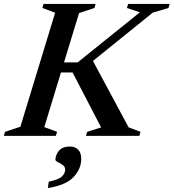

<svg xmlns="http://www.w3.org/2000/svg" viewBox="-44 -690 882 975"><path d="M609 -43.5 669.5 -20.5 663.5 0H392.5L398.5 -20.5L469.5 -43L324.5 -322H265.5L181 -44.5L246 -20.5L239.5 0H-24.5L-18.5 -20.5L59.5 -46.5L236 -625.5L171 -649.5L177 -670H441.5L435.5 -649.5L357.5 -623.5L281 -373H350L666.5 -627.5L600.5 -649.5L606.5 -670H817.5L811.5 -649.5L732 -626L428 -380.5ZM237.5 121Q237.5 97.5 255.2 75.8Q273 54 311 54Q337 54 352.8 69.8Q368.5 85.5 368.5 117Q368.5 168 329 209.5Q289.5 251 199 265L203.5 232.5Q253.5 222.5 270.2 206.2Q287 190 287 171.5Q287 156.5 274.8 148Q262.5 139.5 250 133.5Q237.5 127.5 237.5 121Z"/></svg>

Font: Newsreader 16pt SemiBold
Style: Italic
Weight: 600
Italic angle: -17°
Designer: Hugues Gentile
Foundry: Production Type
Version: Version 1.003; ttfautohint (v1.8.3)